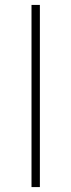

<svg xmlns="http://www.w3.org/2000/svg" viewBox="-20 -760 290 780"><path d="M108 0V-740H142V0Z"/></svg>

Font: Encode Sans Expanded Thin
Style: Regular
Weight: 100
Width: 7
Designer: Multiple Designers
Foundry: Impallari Type
Version: Version 3.000; ttfautohint (v1.8.3) -l 8 -r 50 -G 200 -x 14 